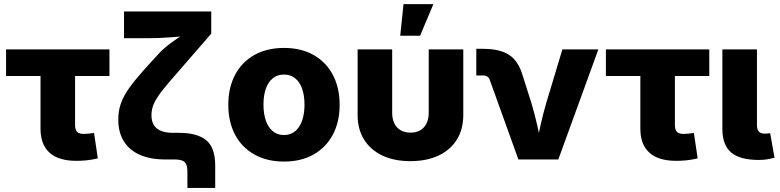

<svg xmlns="http://www.w3.org/2000/svg" viewBox="-20 -784 3834 944"><path d="M356 6.8Q268.1 6.8 223.6 -33.2Q179.2 -73.2 179.2 -150.9V-410.2H9.8V-541H518.1V-410.2H349.1V-168.5Q349.1 -146 359.1 -135.7Q369.1 -125.5 393.1 -125.5Q402.8 -125.5 418.7 -127.2Q434.6 -128.9 442.4 -130.4L460.9 -5.4Q433.1 1.5 406.7 4.2Q380.4 6.8 356 6.8Z M901.4 140.1V61.5Q901.4 37.6 895.5 24.2Q889.6 10.7 875.5 5.4Q861.3 0 835.9 0H791.5Q719.2 0 667.7 -22.7Q616.2 -45.4 588.9 -89.4Q561.5 -133.3 561.5 -196.3Q561.5 -240.7 575.4 -278.3Q589.4 -315.9 618.2 -355.5Q647 -395 690.4 -443.4L760.7 -520.5Q785.6 -546.9 819.1 -571.8Q852.5 -596.7 885.3 -616.5Q918 -636.2 939.5 -647.9L921.4 -610.4Q903.8 -607.9 877.9 -605.5Q852.1 -603 823 -600.8Q793.9 -598.6 765.6 -597.4Q737.3 -596.2 714.8 -596.2H589.8V-727.5H1018.6V-618.7L863.3 -439.5Q814 -383.8 783.4 -345.9Q752.9 -308.1 738.8 -278.8Q724.6 -249.5 724.6 -217.3Q724.6 -187.5 737.1 -168.2Q749.5 -148.9 773.2 -139.9Q796.9 -130.9 829.6 -130.9H860.8Q948.7 -130.9 993.4 -95Q1038.1 -59.1 1038.1 30.8V140.1Z M1376.5 10.3Q1292 10.3 1230.2 -24.7Q1168.5 -59.6 1135.5 -122.3Q1102.5 -185.1 1102.5 -268.6Q1102.5 -352.5 1135.5 -415.5Q1168.5 -478.5 1230.2 -513.4Q1292 -548.3 1376.5 -548.3Q1460.9 -548.3 1522.2 -513.4Q1583.5 -478.5 1616.7 -415.5Q1649.9 -352.5 1649.9 -268.6Q1649.9 -185.1 1616.7 -122.3Q1583.5 -59.6 1522.2 -24.7Q1460.9 10.3 1376.5 10.3ZM1376.5 -120.1Q1408.2 -120.1 1430.9 -138.7Q1453.6 -157.2 1465.3 -190.9Q1477.1 -224.6 1477.1 -269.5Q1477.1 -314.9 1465.3 -348.1Q1453.6 -381.3 1430.9 -399.4Q1408.2 -417.5 1376.5 -417.5Q1344.2 -417.5 1321.5 -399.4Q1298.8 -381.3 1287.1 -348.1Q1275.4 -314.9 1275.4 -269.5Q1275.4 -224.6 1287.1 -190.9Q1298.8 -157.2 1321.5 -138.7Q1344.2 -120.1 1376.5 -120.1Z M1997.6 8.3Q1918 8.3 1859.9 -19.3Q1801.8 -46.9 1770 -97.7Q1738.3 -148.4 1738.3 -218.3V-541H1908.2V-230Q1908.2 -198.7 1919.2 -176.8Q1930.2 -154.8 1950.4 -143.3Q1970.7 -131.8 1998 -131.8Q2025.9 -131.8 2045.9 -143.3Q2065.9 -154.8 2076.9 -176.8Q2087.9 -198.7 2087.9 -230V-541H2257.8V-218.3Q2257.8 -148.4 2226.3 -97.7Q2194.8 -46.9 2136.5 -19.3Q2078.1 8.3 1997.6 8.3ZM1947.8 -608.4 1963.9 -763.7H2110.8L2045.4 -608.4Z M2528.8 0 2388.2 -390.6Q2384.3 -402.3 2375.5 -407.7Q2366.7 -413.1 2353 -413.1H2321.8V-543.9H2354.5Q2438 -543.9 2483.4 -513.9Q2528.8 -483.9 2549.3 -414.1L2592.3 -278.8Q2608.4 -225.1 2620.8 -170.7Q2633.3 -116.2 2646 -55.7H2613.3Q2626 -116.2 2638.2 -170.7Q2650.4 -225.1 2666 -278.8L2745.1 -541H2921.9L2725.1 0Z M3305.2 6.8Q3217.3 6.8 3172.9 -33.2Q3128.4 -73.2 3128.4 -150.9V-410.2H2959V-541H3467.3V-410.2H3298.3V-168.5Q3298.3 -146 3308.3 -135.7Q3318.4 -125.5 3342.3 -125.5Q3352.1 -125.5 3367.9 -127.2Q3383.8 -128.9 3391.6 -130.4L3410.2 -5.4Q3382.3 1.5 3356 4.2Q3329.6 6.8 3305.2 6.8Z M3710.9 2.4Q3617.7 2.4 3574.7 -34.4Q3531.7 -71.3 3531.7 -149.9V-541H3701.7V-168.5Q3701.7 -147.5 3710.9 -137.2Q3720.2 -127 3740.2 -127Q3750.5 -127 3756.3 -127.7Q3762.2 -128.4 3766.6 -129.4L3788.1 -8.3Q3775.9 -4.9 3756.1 -1.2Q3736.3 2.4 3710.9 2.4Z"/></svg>

Font: Inter 17pt ExtraBold
Style: Regular
Weight: 800
Version: Version 4.001;git-66647c0bb